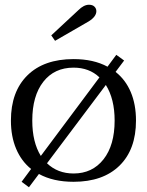

<svg xmlns="http://www.w3.org/2000/svg" viewBox="-20 -756 620 809"><path d="M212 -584 196 -607 310 -713Q333 -736 355 -736Q370 -736 378 -728Q386 -720 386 -709Q386 -686 354 -666ZM553 -248Q553 -126 483.5 -58Q414 10 290 10Q204 10 144 -23L102 33L71 10L111 -44Q70 -77 48 -129Q26 -181 26 -248Q26 -370 95.5 -438.5Q165 -507 290 -507Q374 -507 433 -475L470 -525L503 -501L467 -453Q509 -420 531 -368Q553 -316 553 -248ZM152 -99 399 -430Q356 -471 290 -471Q209 -471 162.5 -411.5Q116 -352 116 -248Q116 -157 152 -99ZM463 -248Q463 -339 426 -398L178 -68Q223 -25 290 -25Q369 -25 416 -84.5Q463 -144 463 -248Z"/></svg>

Font: Trirong
Style: Regular
Weight: 400
Version: Version 1.000